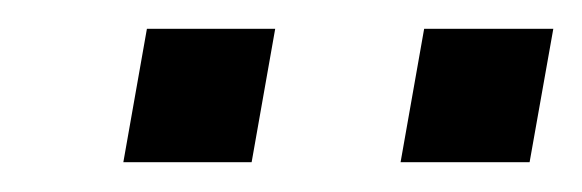

<svg xmlns="http://www.w3.org/2000/svg" viewBox="-20 -741 400 132"><path d="M64.8 -629.5 81 -721.2H169.2L153 -629.5ZM255.4 -629.5 271.6 -721.2H360.4L344.1 -629.5Z"/></svg>

Font: Archivo Variable SemiBold
Style: Italic
Weight: 600
Italic angle: -10°
Designer: Hector Gatti
Foundry: Omnibus-Type
Version: Version 2.001